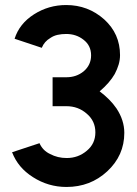

<svg xmlns="http://www.w3.org/2000/svg" viewBox="-20 -544 544 763"><path d="M243 -524Q173 -524 115 -487Q57 -450 38 -390L146 -354Q156 -379 180 -393Q193 -402 209 -405.5Q225 -409 243 -409Q283 -409 312 -386Q342 -363 342 -324Q342 -286 313 -261Q284 -237 244 -237H189V-122H244Q291 -122 325 -92Q359 -63 359 -18Q359 27 325 55Q291 84 245 84Q227 84 210.5 80Q194 76 179 68Q164 61 153.5 50Q143 39 137 25L28 61Q40 92 60.5 116.5Q81 141 111 160Q172 199 244 199Q339 199 406 137Q474 74 474 -16Q474 -66 443 -113Q430 -132 413 -149Q396 -166 376 -181Q416 -215 436 -250Q446 -269 451.5 -287.5Q457 -306 457 -325Q457 -410 394 -467Q330 -524 243 -524Z"/></svg>

Font: Unageo
Style: SemiBold
Weight: 600
Designer: Richard Sepsi
Foundry: Richard Sepsi
Version: Version 2.000